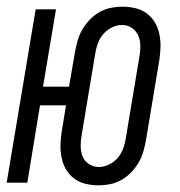

<svg xmlns="http://www.w3.org/2000/svg" viewBox="-21 -548 541 576"><path d="M275 8Q255 8 236 3.5Q217 -1 202 -12Q187 -23 177.5 -39Q168 -55 164 -74Q160 -93 160.5 -112.5Q161 -132 164 -152L177 -232H99L61 0H-1L86 -520H147L108 -288H186L204 -392Q207 -409 212 -426.5Q217 -444 226 -459.5Q235 -475 248.5 -489Q262 -503 278 -512Q294 -521 311.5 -524.5Q329 -528 346 -528Q366 -528 385 -523.5Q404 -519 419 -508Q434 -497 443.5 -481Q453 -465 457 -446Q461 -427 460.5 -407.5Q460 -388 457 -368L417 -128Q414 -111 409 -93.5Q404 -76 395 -60.5Q386 -45 372.5 -31Q359 -17 343 -8Q327 1 309.5 4.5Q292 8 275 8ZM276 -47Q291 -47 307 -55Q323 -63 333.5 -76Q344 -89 349.5 -105Q355 -121 357 -137L397 -377Q400 -393 400 -409.5Q400 -426 394 -440.5Q388 -455 375 -464Q362 -473 345 -473Q329 -473 313.5 -465Q298 -457 287.5 -444Q277 -431 271.5 -415Q266 -399 264 -383L224 -143Q221 -127 221 -110.5Q221 -94 226.5 -79.5Q232 -65 245.5 -56Q259 -47 276 -47Z"/></svg>

Font: Iosevka SS04 Light
Style: Italic
Weight: 300
Italic angle: -9°
Monospace: yes
Designer: Belleve Invis
Foundry: Belleve Invis
Version: Version 19.0.0; ttfautohint (v1.8.4)